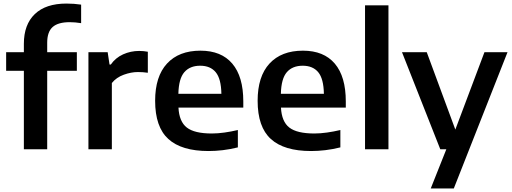

<svg xmlns="http://www.w3.org/2000/svg" viewBox="-20 -838 2874 1078"><path d="M114 0V-440.5H14.5V-545H114V-592Q114 -700 175.5 -759Q237 -818 353 -818Q375 -818 395 -816.5Q415 -815 435.5 -812V-708Q401 -713.5 371.5 -713.5Q306 -713.5 275.5 -686.2Q245 -659 245 -598V-545H411.5V-440.5H245V0Z M476.5 0V-545H584.5L595 -475.5H602Q628.5 -513.5 671 -532.8Q713.5 -552 761.5 -552Q786.5 -552 810 -547.5V-429.5Q797 -431.5 782.5 -432.5Q768 -433.5 754 -433.5Q716.5 -433.5 675 -418.5Q633.5 -403.5 608 -372V0Z M1151 10Q999.5 10 925.2 -57.5Q851 -125 851 -272Q851 -409 917.8 -481.2Q984.5 -553.5 1105.5 -553.5Q1222.5 -553.5 1284.2 -480.8Q1346 -408 1346 -268.5V-234H982Q986 -155 1029 -121.8Q1072 -88.5 1169.5 -88.5Q1203 -88.5 1240.2 -93.8Q1277.5 -99 1315.5 -108V-10.5Q1271 0.5 1230.5 5.2Q1190 10 1151 10ZM1104 -469Q1046.5 -469 1015 -432.8Q983.5 -396.5 981.5 -311.5H1223Q1221.5 -396 1191.2 -432.5Q1161 -469 1104 -469Z M1726.5 10Q1575 10 1500.8 -57.5Q1426.5 -125 1426.5 -272Q1426.5 -409 1493.2 -481.2Q1560 -553.5 1681 -553.5Q1798 -553.5 1859.8 -480.8Q1921.5 -408 1921.5 -268.5V-234H1557.5Q1561.5 -155 1604.5 -121.8Q1647.5 -88.5 1745 -88.5Q1778.5 -88.5 1815.8 -93.8Q1853 -99 1891 -108V-10.5Q1846.5 0.5 1806 5.2Q1765.5 10 1726.5 10ZM1679.5 -469Q1622 -469 1590.5 -432.8Q1559 -396.5 1557 -311.5H1798.5Q1797 -396 1766.8 -432.5Q1736.5 -469 1679.5 -469Z M2029.5 0V-808H2161V0Z M2452 0 2237 -545H2376L2536.5 -110.5L2700 -545H2829.5L2528 220H2398.5L2486 0Z"/></svg>

Font: Encode Sans Semi Expanded SemiBold
Style: Regular
Weight: 600
Width: 6
Designer: Multiple Designers
Foundry: Impallari Type
Version: Version 3.000; ttfautohint (v1.8.3) -l 8 -r 50 -G 200 -x 14 